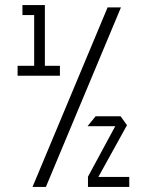

<svg xmlns="http://www.w3.org/2000/svg" viewBox="-20 -733 577 753"><path d="M114 -436V-674L148 -713H156V-475L122 -436ZM49 -436V-475H114V-436ZM122 -436 156 -475H215V-436ZM68 -674V-713H148L114 -674ZM108 0V-1L402 -704H454V-703L160 0ZM324 -238V-239L355 -277H453L451 -238ZM358 -25 325 -39V-40L453 -277L478 -242ZM325 0V-39H487V0Z"/></svg>

Font: Foldit Light
Style: Regular
Weight: 300
Version: Version 1.003